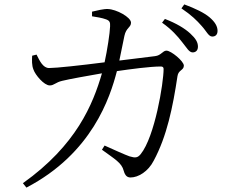

<svg xmlns="http://www.w3.org/2000/svg" viewBox="-20 -802 1040 872"><path d="M807 -611C827 -587 838 -564 855 -564C869 -564 879 -573 879 -590C879 -610 869 -627 844 -650C819 -673 781 -696 729 -716L716 -699C760 -668 787 -637 807 -611ZM896 -684C918 -660 927 -636 944 -636C959 -636 968 -645 968 -662C968 -682 957 -702 931 -724C907 -744 868 -763 817 -782L804 -764C850 -733 874 -709 896 -684ZM443 -122C500 -80 533 -63 542 -26C548 -5 557 4 573 4C608 4 653 -23 678 -72C738 -183 765 -316 786 -456C790 -485 815 -482 815 -504C815 -524 757 -572 736 -572C719 -572 712 -550 684 -547L522 -527L545 -639C553 -677 575 -677 575 -699C575 -724 508 -760 470 -761C451 -762 419 -754 398 -749V-728C416 -725 444 -721 462 -714C478 -708 481 -701 480 -682C479 -652 467 -573 455 -519C346 -505 235 -493 203 -493C175 -493 160 -526 146 -554L126 -549C125 -529 124 -505 132 -486C140 -462 180 -414 206 -414C226 -414 232 -428 263 -435C291 -442 379 -458 443 -469C402 -328 327 -143 84 30L100 50C399 -106 480 -360 511 -479C573 -488 661 -500 711 -500C719 -500 723 -496 723 -489C723 -425 683 -181 619 -102C605 -85 595 -84 568 -92C548 -99 497 -122 455 -141Z"/></svg>

Font: Noto Serif CJK KR
Style: Regular
Weight: 400
Designer: Ryoko NISHIZUKA 西塚涼子 (kana & ideographs); Frank Grießhammer (Latin, Greek & Cyrillic); Wenlong ZHANG 张文龙 (bopomofo); San
Foundry: Adobe
Version: Version 2.001;hotconv 1.1.0;makeotfexe 2.6.0